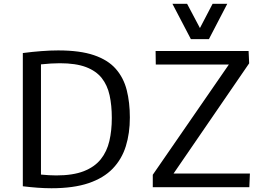

<svg xmlns="http://www.w3.org/2000/svg" viewBox="-20 -977 1353 1002"><path d="M248.5 5.4Q214.4 5.4 177 2.7Q139.6 0 99.1 -4.9V-700.2Q151.4 -707 197.5 -710.4Q243.7 -713.9 283.7 -713.9Q397.5 -713.9 470.5 -689Q543.5 -664.1 584.2 -617.7Q625 -571.3 641.4 -506.8Q657.7 -442.4 657.7 -363.8Q657.7 -281.7 636.7 -214.1Q615.7 -146.5 568.4 -97.2Q521 -47.9 442.4 -21.2Q363.8 5.4 248.5 5.4ZM273.4 -61.5Q360.8 -61.5 417.5 -83.7Q474.1 -106 506.1 -146.2Q538.1 -186.5 550.8 -241.2Q563.5 -295.9 563.5 -361.3Q563.5 -426.8 552 -479.5Q540.5 -532.2 511 -569.6Q481.4 -606.9 428.5 -627Q375.5 -647 292 -647Q269.5 -647 245.4 -645.5Q221.2 -644 193.8 -641.1V-65.9Q215.3 -64 235.4 -62.7Q255.4 -61.5 273.4 -61.5ZM777.3 0V-64.9L1174.3 -640.1H793L792 -710.9H1277.3L1280.3 -646.5L885.7 -71.3H1284.2L1281.2 0ZM976.1 -772.9 879.9 -957H956.5L1023.4 -830.6L1089.4 -957H1166L1070.3 -772.9Z"/></svg>

Font: Comme
Style: Regular
Weight: 400
Designer: Vernon Adams
Foundry: Vernon Adams
Version: Version 1.000;gftools[0.9.27]